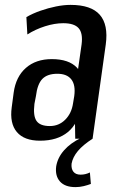

<svg xmlns="http://www.w3.org/2000/svg" viewBox="-20 -568 499 786"><path d="M285 -183 314 -386Q320 -432 302 -452.5Q284 -473 239 -473Q204 -473 164.5 -460.5Q125 -448 92 -427L88 -498Q114 -513 145.5 -524Q177 -535 209 -541.5Q241 -548 269 -548Q353 -548 388.5 -507.5Q424 -467 413 -386L359 0H288ZM144 8Q79 8 49 -27.5Q19 -63 28 -129L36 -189Q45 -254 86 -290Q127 -326 192 -326Q262 -326 295 -291Q328 -256 319 -191L310 -130Q301 -63 258 -27.5Q215 8 144 8ZM184 -52Q221 -52 247 -78Q273 -104 279 -145L284 -175Q290 -220 272 -243Q254 -266 215 -266Q174 -266 153.5 -245Q133 -224 127 -174L121 -143Q115 -94 129.5 -73Q144 -52 184 -52ZM289 198Q246 198 225.5 175Q205 152 210 113Q216 77 242.5 47Q269 17 313 -4L359 0Q320 25 299 50Q278 75 273 102Q271 123 280.5 135Q290 147 310 147Q330 147 348 138L352 185Q339 190 322.5 194Q306 198 289 198Z"/></svg>

Font: Pathway Extreme Condensed Medium
Style: Italic
Weight: 500
Width: 3
Italic angle: -8°
Version: Version 1.001;gftools[0.9.26]